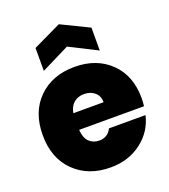

<svg xmlns="http://www.w3.org/2000/svg" viewBox="-147 -918 910 1032"><g transform="rotate(-20 308.0 -402.5)"><path d="M219.2 -335.9H392.1Q392.1 -372.1 367.9 -392.6Q343.8 -413.1 308.1 -413.1Q272.5 -413.1 249 -393.3Q225.6 -373.5 219.2 -335.9ZM580.1 -193.8Q560.1 -106 486.3 -49.6Q412.6 6.8 309.1 6.8Q182.6 6.8 103.3 -70.8Q23.9 -148.4 23.9 -280.8Q23.9 -412.6 102.8 -490.2Q181.6 -567.9 309.1 -567.9Q435.1 -567.9 513.4 -491.9Q591.8 -416 591.8 -287.1Q591.8 -264.2 588.9 -241.2H217.8Q220.7 -194.8 243.2 -172.4Q265.6 -149.9 300.8 -149.9Q349.6 -149.9 371.1 -193.8ZM467.8 -734.9V-604L309.1 -684.1L147.9 -604V-734.9L309.1 -812Z"/></g></svg>

Font: Poppins ExtraBold
Style: Regular
Weight: 800
Designer: Ninad Kale (Devanagari), Jonny Pinhorn (Latin)
Foundry: Indian Type Foundry
Version: Version 3.200;PS 1.000;hotconv 16.6.54;makeotf.lib2.5.65590